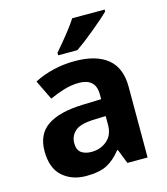

<svg xmlns="http://www.w3.org/2000/svg" viewBox="-115 -855 833 955"><g transform="rotate(-15 302.0 -378.0)"><path d="M302 -557Q412 -557 470.5 -509.5Q529 -462 529 -364V0H425L396 -74H392Q357 -30 318 -10Q279 10 211 10Q138 10 90 -32.5Q42 -75 42 -163Q42 -250 103 -291.5Q164 -333 286 -337L381 -340V-364Q381 -407 358.5 -427Q336 -447 296 -447Q256 -447 218 -435.5Q180 -424 142 -407L93 -508Q137 -531 190.5 -544Q244 -557 302 -557ZM323 -251Q251 -249 223 -225Q195 -201 195 -162Q195 -128 215 -113.5Q235 -99 267 -99Q315 -99 348 -127.5Q381 -156 381 -208V-253ZM513 -756Q499 -742 476 -722Q453 -702 426.5 -680Q400 -658 374.5 -638.5Q349 -619 330 -606H231V-619Q247 -638 268.5 -663.5Q290 -689 311 -716.5Q332 -744 346 -766H513Z"/></g></svg>

Font: Noto Sans Tangsa
Style: Regular
Weight: 400
Designer: David Williams
Foundry: Google LLC
Version: Version 1.504